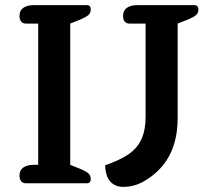

<svg xmlns="http://www.w3.org/2000/svg" viewBox="-20 -715 831 749"><path d="M56 -30Q56 -51 71 -61.5Q86 -72 112 -72H129V-623H81Q69 -623 62.5 -631Q56 -639 56 -653Q56 -674 71 -684.5Q86 -695 111 -695H317Q327 -695 330.5 -690.5Q334 -686 334 -678Q334 -665 325.5 -657Q317 -649 296 -640L254 -623V-72L296 -55Q317 -46 325.5 -38Q334 -30 334 -17Q334 -9 330.5 -4.5Q327 0 317 0H81Q69 0 62.5 -8Q56 -16 56 -30ZM390 -70Q447 -90 481 -113Q515 -136 531.5 -171.5Q548 -207 548 -261V-623H485Q473 -623 466.5 -631Q460 -639 460 -653Q460 -674 475 -684.5Q490 -695 515 -695H737Q754 -695 754 -678Q754 -665 745.5 -657Q737 -649 716 -640L673 -623V-253Q673 -84 542 -8Q504 14 460 14Q430 14 411 -6Q392 -26 390 -70Z"/></svg>

Font: Maitree Semibold
Style: Regular
Weight: 600
Designer: CadsonDemak Team
Foundry: CadsonDemak
Version: Version 1.000